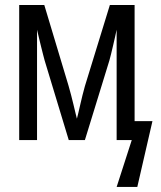

<svg xmlns="http://www.w3.org/2000/svg" viewBox="-20 -556 640 762"><path d="M514.2 -536.1V-75.2H585L524.9 186H442.9L502.9 0H442.9V-438Q440.9 -427.7 437 -410.9Q433.1 -394 429 -376Q424.8 -357.9 420.7 -341.3Q416.5 -324.7 414.1 -315.9L316.9 0H252.9L157.2 -315.9Q155.3 -322.8 151.4 -337.9Q147.5 -353 143.1 -370.8Q138.7 -388.7 134.3 -407Q129.9 -425.3 127 -438V0H56.2V-536.1H155.8L252 -215.8Q256.8 -199.2 262 -179.4Q267.1 -159.7 271.5 -141.4Q275.9 -123 279.5 -107.9Q283.2 -92.8 285.2 -85Q287.6 -93.3 291 -108.2Q294.4 -123 298.6 -141.1Q302.7 -159.2 307.4 -178.2Q312 -197.3 316.9 -213.9L416 -536.1Z"/></svg>

Font: Droid Sans Mono
Style: Regular
Weight: 400
Monospace: yes
Foundry: Ascender Corporation
Version: Version 1.00 build 112